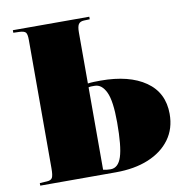

<svg xmlns="http://www.w3.org/2000/svg" viewBox="-81 -809 871 888"><g transform="rotate(-10 354.5 -365.0)"><path d="M37 0V-12L71 -14Q90 -15 96 -26Q102 -37 102 -70V-673Q102 -699 95.5 -707.5Q89 -716 66 -717L37 -718V-730H396V-718L368 -717Q350 -716 343 -705Q336 -694 336 -667V-427Q349 -429 365 -429.5Q381 -430 396 -430Q530 -430 607 -376.5Q684 -323 684 -223Q684 -154 647.5 -104Q611 -54 545.5 -27Q480 0 392 0ZM336 -22Q352 -18 371 -18Q407 -18 422.5 -66Q438 -114 438 -226Q438 -328 418 -369.5Q398 -411 365 -411Q358 -411 350.5 -411Q343 -411 336 -409Z"/></g></svg>

Font: Display Black
Style: Regular
Weight: 900
Designer: Latin by Veronika Burian and Jose Scaglione. Greek by Irene Vlachou. Cyrillic by Vera Evstafieva.
Foundry: TypeTogether
Version: Version 3.002